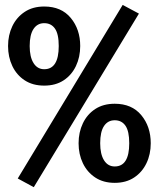

<svg xmlns="http://www.w3.org/2000/svg" viewBox="-20 -749 655 793"><path d="M486.7 -728.7 553.8 -692.8 119.5 24.1 53.3 -11.8ZM162.6 -722.1Q233.3 -722.1 272.3 -674.9Q311.3 -627.7 311.3 -559Q311.3 -513.3 293.6 -476.2Q275.9 -439 242.8 -417.2Q209.7 -395.4 162.6 -395.4Q115.4 -395.4 82.1 -417.2Q48.7 -439 31 -476.2Q13.3 -513.3 13.3 -559Q13.3 -604.1 31 -641Q48.7 -677.9 82.1 -700Q115.4 -722.1 162.6 -722.1ZM162.6 -653.3Q134.4 -653.3 118.5 -629.5Q102.6 -605.6 102.6 -559Q102.6 -513.8 118.5 -488.5Q134.4 -463.1 162.6 -463.1Q222.6 -463.1 222.6 -559Q222.6 -608.7 206.9 -631Q191.3 -653.3 162.6 -653.3ZM453.8 -320.5Q524.6 -320.5 563.6 -273.3Q602.6 -226.2 602.6 -157.4Q602.6 -111.8 584.9 -74.9Q567.2 -37.9 534.1 -15.9Q501 6.2 453.8 6.2Q406.7 6.2 373.3 -15.9Q340 -37.9 322.3 -74.9Q304.6 -111.8 304.6 -157.4Q304.6 -202.6 322.3 -239.7Q340 -276.9 373.3 -298.7Q406.7 -320.5 453.8 -320.5ZM453.8 -252.3Q425.6 -252.3 409.7 -228.7Q393.8 -205.1 393.8 -157.4Q393.8 -112.3 409.7 -86.9Q425.6 -61.5 453.8 -61.5Q513.8 -61.5 513.8 -157.4Q513.8 -207.2 498.2 -229.7Q482.6 -252.3 453.8 -252.3Z"/></svg>

Font: Fira Code Medium
Style: Regular
Weight: 500
Designer: Carrois Corporate, Edenspiekermann AG, Nikita Prokopov
Foundry: Carrois Corporate, Edenspiekermann AG, Nikita Prokopov
Version: Version 6.002